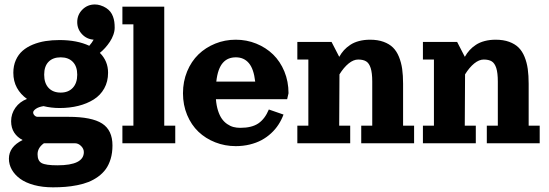

<svg xmlns="http://www.w3.org/2000/svg" viewBox="-20 -635 2432 851"><path d="M322.3 -537.1Q322.3 -569.6 345.1 -592.4Q367.9 -615.2 400.4 -615.2Q412.6 -615.2 424.3 -611.6Q439.5 -606.9 450.8 -599.4Q462.2 -591.8 469.2 -582.8Q476.3 -573.7 480.7 -561.9Q485.1 -550 486.7 -538.2Q488.3 -526.4 488.3 -512Q488.3 -497.1 482.4 -480.7Q476.6 -464.4 466.9 -449.8Q457.3 -435.3 445.9 -422.7Q434.6 -410.2 422.6 -400.6Q459 -364.7 459 -312.5Q459 -273.4 442 -243Q425 -212.6 395.3 -194Q365.5 -175.3 327.3 -165.8Q289.1 -156.2 244.1 -156.2Q207 -156.2 173.1 -164.6Q150.9 -161.1 138.9 -152.6Q127 -144 127 -136.7Q127 -129.4 133.1 -123.3Q139.2 -117.2 146.5 -117.2H283.2Q386.5 -117.2 432.5 -87.6Q478.5 -58.1 478.5 9.8Q478.5 42.5 470.5 69.2Q462.4 95.9 448.6 114.9Q434.8 133.8 414.6 148.3Q394.3 162.8 372.1 171.6Q349.9 180.4 322.5 185.8Q295.2 191.2 269.5 193.2Q243.9 195.3 214.8 195.3Q168.5 195.3 131 185.2Q93.5 175 69.5 157.5Q45.4 139.9 32.5 117.1Q19.5 94.2 19.5 68.4Q19.5 15.4 80.3 -14.4Q56.6 -26.4 43 -47.2Q29.3 -68.1 29.3 -97.7Q29.3 -130.6 48.3 -157.5Q67.4 -184.3 99.6 -196.5Q71 -216.8 55.1 -245.8Q39.1 -274.9 39.1 -312.5Q39.1 -343.8 50.2 -368.7Q61.3 -393.6 80.2 -410Q99.1 -426.5 125.6 -437.4Q152.1 -448.2 181.4 -452.9Q210.7 -457.5 244.1 -457.5Q321.3 -457.5 375.7 -432.1Q388.2 -446.5 395 -459.2Q364.5 -461.2 343.4 -483.6Q322.3 -506.1 322.3 -537.1ZM249 -380.9Q214.6 -380.9 195.2 -361.1Q175.8 -341.3 175.8 -304Q175.8 -266.4 195.3 -245.5Q214.8 -224.6 249 -224.6Q283 -224.6 302.6 -245.7Q322.3 -266.8 322.3 -304Q322.3 -340.8 302.7 -360.8Q283.2 -380.9 249 -380.9ZM174.6 0Q146.5 20 146.5 48.8Q146.5 77.9 164.6 87.8Q182.6 97.7 234.4 97.7Q351.6 97.7 351.6 39.1Q351.6 24.4 339.4 12.2Q327.1 0 312.5 0Z M522.5 -605.5H708V-78.1H756.8V0H522.5V-78.1H571.3V-527.3H522.5Z M937 -195.3Q939.2 -167 946.3 -144.8Q953.4 -122.6 963.5 -108.4Q973.6 -94.2 987.1 -85.1Q1000.5 -75.9 1014.6 -72.1Q1028.8 -68.4 1044.9 -68.4Q1096.4 -68.4 1125.4 -88.3Q1154.3 -108.2 1171.6 -149.7L1236.6 -127.2Q1227.8 -103.5 1214.2 -82.6Q1200.7 -61.8 1181.6 -44.2Q1162.6 -26.6 1139.3 -14Q1116 -1.5 1086.7 5.6Q1057.4 12.7 1024.9 12.7Q976.8 12.7 934 -4.2Q891.1 -21 859.5 -51.1Q827.9 -81.3 809.4 -125.5Q791 -169.7 791 -221.7Q791 -273.7 809.4 -318.4Q827.9 -363 859.5 -393.7Q891.1 -424.3 934 -441.7Q976.8 -459 1024.9 -459Q1073 -459 1115.8 -441.7Q1158.7 -424.3 1190.3 -393.7Q1221.9 -363 1240.4 -318.4Q1258.8 -273.7 1258.8 -221.7L1252.7 -195.3ZM938.7 -273.4H1111.1Q1104.7 -329.6 1083 -355.2Q1061.3 -380.9 1025.4 -380.9Q1007.6 -380.9 993.4 -375.1Q979.2 -369.4 968 -356.8Q956.8 -344.2 949.3 -323.4Q941.9 -302.5 938.7 -273.4Z M1620.1 -459Q1654.3 -459 1679.9 -449.7Q1705.6 -440.4 1721.9 -424.2Q1738.3 -408 1748.4 -382.9Q1758.5 -357.9 1762.6 -329.2Q1766.6 -300.5 1766.6 -263.7V-78.1H1815.4V0H1581.1V-78.1H1629.9V-273.4Q1629.9 -312 1622.9 -333.5Q1616 -355 1602.9 -363Q1589.8 -371.1 1567.4 -371.1Q1546.9 -371.1 1525.4 -353.8Q1503.9 -336.4 1484.6 -305.4L1483.4 -78.1H1532.2V0H1297.9V-78.1H1346.7V-371.1H1297.9V-449.2H1449.5L1483.6 -383.1Q1492.7 -399.4 1504.5 -412.5Q1516.4 -425.5 1532.8 -436.4Q1549.3 -447.3 1571.5 -453.1Q1593.8 -459 1620.1 -459Z M2176.8 -459Q2210.9 -459 2236.6 -449.7Q2262.2 -440.4 2278.6 -424.2Q2294.9 -408 2305.1 -382.9Q2315.2 -357.9 2319.2 -329.2Q2323.2 -300.5 2323.2 -263.7V-78.1H2372.1V0H2137.7V-78.1H2186.5V-273.4Q2186.5 -312 2179.6 -333.5Q2172.6 -355 2159.5 -363Q2146.5 -371.1 2124 -371.1Q2103.5 -371.1 2082 -353.8Q2060.5 -336.4 2041.3 -305.4L2040 -78.1H2088.9V0H1854.5V-78.1H1903.3V-371.1H1854.5V-449.2H2006.1L2040.3 -383.1Q2049.3 -399.4 2061.2 -412.5Q2073 -425.5 2089.5 -436.4Q2106 -447.3 2128.2 -453.1Q2150.4 -459 2176.8 -459Z"/></svg>

Font: Orelega One
Style: Regular
Weight: 400
Version: Version 1.1 ; ttfautohint (v1.8.3)